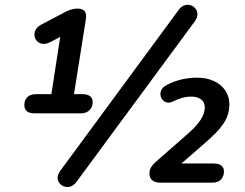

<svg xmlns="http://www.w3.org/2000/svg" viewBox="-20 -743 995 781"><path d="M120 -282H310C339 -282 357 -302 357 -327C357 -349 342 -360 315 -360H281L329 -663C331 -676 336 -708 295 -708C273 -708 257 -700 243 -693L148 -643C93 -615 127 -542 183 -571L225 -593L189 -360H126C96 -360 79 -342 79 -316C79 -293 94 -282 120 -282ZM291 -3 773 -657C809 -706 741 -751 707 -703L225 -48C188 1 257 45 291 -3ZM631 0H845C873 0 891 -18 891 -46C891 -66 876 -78 849 -78H718L810 -158C878 -217 912 -256 913 -317C914 -377 866 -427 781 -427C738 -427 694 -417 656 -396C610 -372 639 -310 681 -329C707 -342 731 -350 758 -350C793 -350 814 -333 813 -305C812 -271 789 -240 752 -206L612 -83C596 -68 588 -56 588 -37C588 -15 602 0 631 0Z"/></svg>

Font: SN Pro Semibold
Style: Italic
Weight: 600
Italic angle: -9°
Designer: Tobias Whetton
Foundry: Supernotes
Version: Version 1.001;Glyphs 3.2 (3249)